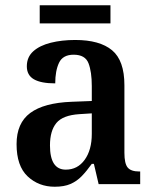

<svg xmlns="http://www.w3.org/2000/svg" viewBox="-20 -700 586 730"><path d="M188 10Q127 10 85 -29.5Q43 -69 43 -152Q43 -232 95 -270.5Q147 -309 252 -313L329 -316V-373Q329 -427 316.5 -459.5Q304 -492 260 -492Q219 -492 204.5 -461.5Q190 -431 190 -383Q136 -383 109 -398.5Q82 -414 82 -448Q82 -483 106.5 -505Q131 -527 173 -537.5Q215 -548 266 -548Q359 -548 406 -509Q453 -470 453 -376V-119Q453 -78 465.5 -63Q478 -48 509 -48H513V0H355L337 -77H329Q309 -49 290.5 -30Q272 -11 248 -0.5Q224 10 188 10ZM230 -55Q275 -55 302 -92.5Q329 -130 329 -191V-269L282 -266Q219 -262 194.5 -232.5Q170 -203 170 -147Q170 -55 230 -55ZM131 -611V-680H400V-611Z"/></svg>

Font: Noto Serif Tamil SemiCondensed SemiBold
Style: Regular
Weight: 600
Width: 4
Designer: Indian Type Foundry, Tom Grace, and the Monotype Design Team
Foundry: Monotype Imaging Inc.
Version: Version 2.004; ttfautohint (v1.8.4.7-5d5b)